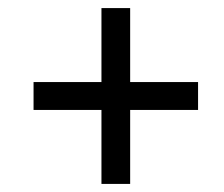

<svg xmlns="http://www.w3.org/2000/svg" viewBox="-20 -595 554 475"><path d="M231 -140V-323H63V-392H231V-575H302V-392H470V-323H302V-140Z"/></svg>

Font: Noto Serif SemiCondensed
Style: Bold Italic
Weight: 700
Width: 4
Italic angle: -12°
Designer: Monotype Design Team
Foundry: Monotype Imaging Inc.
Version: Version 2.014